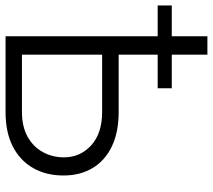

<svg xmlns="http://www.w3.org/2000/svg" viewBox="-88 -710 768 692"><g transform="rotate(90 296.0 -364.0)"><path d="M128.4 -407.7H353.5Q426.3 -407.7 477.3 -383.3Q528.3 -358.9 555.4 -314.2Q582.5 -269.5 582.5 -209Q582.5 -146.5 555.7 -99.4Q528.8 -52.2 477.8 -26.1Q426.8 0 353.5 0H80.6V-727.5H147V-59.1H353.5Q405.8 -59.1 442.1 -79.1Q478.5 -99.1 497.8 -133.8Q517.1 -168.5 517.1 -210.4Q517.1 -269 473.9 -308.6Q430.7 -348.1 353.5 -348.1H128.4ZM-30.3 -548.3V-599.1H268.1V-548.3Z"/></g></svg>

Font: Inter Tight Light
Style: Regular
Weight: 300
Designer: Rasmus Andersson
Foundry: rsms
Version: Version 3.004